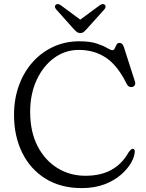

<svg xmlns="http://www.w3.org/2000/svg" viewBox="-20 -921 730 958"><path d="M652.5 -165Q652 -141 634.8 -110Q617.5 -79 584.2 -49.8Q551 -20.5 501.8 -1.5Q452.5 17.5 387.5 17.5Q283 17.5 207.2 -29.5Q131.5 -76.5 90.8 -159Q50 -241.5 50 -347.5Q50 -426.5 74.2 -493.8Q98.5 -561 142.5 -610.5Q186.5 -660 246 -687.5Q305.5 -715 376 -715Q428.5 -715 462 -704Q495.5 -693 514 -681.8Q532.5 -670.5 541 -670.5Q548.5 -670.5 552.5 -679.5Q556.5 -688.5 561.2 -697.8Q566 -707 576.5 -707Q591.5 -707 598.5 -685L653.5 -513.5Q657 -503 651.8 -495Q646.5 -487 636.5 -486.5Q620.5 -485 611.5 -503.5Q567 -594 508.8 -633Q450.5 -672 373 -672Q305 -672 250 -631.8Q195 -591.5 162.8 -521.8Q130.5 -452 130.5 -363Q130.5 -264 167.2 -192.5Q204 -121 266.5 -82.5Q329 -44 406 -44Q483.5 -44 536.5 -73.8Q589.5 -103.5 621 -160Q627.5 -169 633 -174.2Q638.5 -179.5 644 -178.5Q652.5 -177 652.5 -165ZM412 -775.5Q404 -766.5 397.2 -761.2Q390.5 -756 381 -756Q371 -756 364 -761.2Q357 -766.5 348.5 -775.5L260 -874.5Q254 -881.5 254.2 -888Q254.5 -894.5 258.5 -897.5Q268 -905 283 -895L380.5 -823L478 -895Q493 -905 502.5 -897.5Q506.5 -894.5 506.8 -888Q507 -881.5 501 -874.5Z"/></svg>

Font: Fraunces 9pt SuperSoft Light
Style: Regular
Weight: 300
Version: Version 1.000;[b76b70a41]